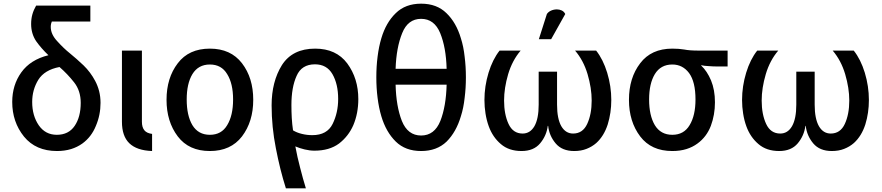

<svg xmlns="http://www.w3.org/2000/svg" viewBox="-20 -816 4826 1051"><path d="M530.3 -252.9Q530.3 -287.1 522.5 -317.4Q514.6 -347.7 501 -373Q475.6 -420.9 437.5 -458Q399.4 -494.1 362.3 -524.4Q329.1 -550.8 293.9 -589.8Q257.8 -627.9 257.8 -668.9Q257.8 -678.7 259.8 -686.5Q261.7 -693.4 263.7 -698.2Q334 -698.2 474.6 -698.2Q474.6 -719.7 474.6 -785.2Q400.4 -785.2 177.7 -785.2Q164.1 -761.7 157.2 -737.3Q150.4 -712.9 150.4 -684.6Q150.4 -631.8 177.7 -590.8Q206.1 -550.8 245.1 -513.7Q146.5 -489.3 96.7 -419.9Q46.9 -350.6 46.9 -257.8Q46.9 -148.4 111.3 -68.4Q175.8 10.7 292 10.7Q334 10.7 369.1 0Q403.3 -10.7 430.7 -30.3Q480.5 -66.4 504.9 -127Q530.3 -186.5 530.3 -252.9ZM421.9 -252.9Q421.9 -175.8 388.7 -127Q355.5 -78.1 291 -78.1Q228.5 -78.1 192.4 -129.9Q156.2 -182.6 156.2 -257.8Q156.2 -324.2 189.5 -378.9Q223.6 -433.6 305.7 -449.2Q349.6 -411.1 385.7 -365.2Q421.9 -319.3 421.9 -252.9Z M812.5 10.7Q812.5 -12.7 812.5 -83Q783.2 -86.9 770.5 -102.5Q756.8 -119.1 756.8 -149.4Q756.8 -279.3 756.8 -539.1Q729.5 -539.1 647.5 -539.1Q647.5 -441.4 647.5 -149.4Q647.5 -71.3 687.5 -32.2Q728.5 7.8 812.5 10.7Z M1366.2 -269.5Q1366.2 -389.6 1304.7 -469.7Q1243.2 -549.8 1128.9 -549.8Q1013.7 -549.8 953.1 -469.7Q891.6 -389.6 891.6 -269.5Q891.6 -150.4 953.1 -69.3Q1013.7 10.7 1128.9 10.7Q1243.2 10.7 1304.7 -69.3Q1366.2 -150.4 1366.2 -269.5ZM1255.9 -271.5Q1255.9 -183.6 1223.6 -130.9Q1192.4 -78.1 1128.9 -78.1Q1065.4 -78.1 1033.2 -130.9Q1002 -183.6 1002 -271.5Q1002 -358.4 1033.2 -410.2Q1065.4 -462.9 1128.9 -462.9Q1192.4 -462.9 1223.6 -410.2Q1255.9 -358.4 1255.9 -271.5Z M1941.4 -273.4Q1941.4 -386.7 1880.9 -468.8Q1820.3 -549.8 1705.1 -549.8Q1581.1 -549.8 1523.4 -460Q1466.8 -369.1 1466.8 -239.3Q1466.8 -121.1 1490.2 -3.9Q1512.7 113.3 1544.9 214.8Q1581.1 214.8 1654.3 214.8Q1637.7 161.1 1623 102.5Q1607.4 43.9 1596.7 -14.6Q1619.1 -4.9 1647.5 2Q1675.8 8.8 1701.2 8.8Q1783.2 8.8 1835.9 -30.3Q1887.7 -70.3 1914.1 -130.9Q1927.7 -163.1 1934.6 -199.2Q1941.4 -235.4 1941.4 -273.4ZM1831.1 -274.4Q1831.1 -199.2 1800.8 -137.7Q1770.5 -76.2 1689.5 -76.2Q1660.2 -76.2 1632.8 -83Q1604.5 -89.8 1584 -102.5Q1579.1 -135.7 1577.1 -170.9Q1575.2 -205.1 1575.2 -241.2Q1575.2 -337.9 1603.5 -400.4Q1630.9 -463.9 1704.1 -463.9Q1768.6 -463.9 1799.8 -410.2Q1831.1 -355.5 1831.1 -274.4Z M2530.3 -392.6Q2530.3 -452.1 2523.4 -505.9Q2517.6 -560.5 2502.9 -606.4Q2477.5 -692.4 2423.8 -744.1Q2371.1 -795.9 2285.2 -795.9Q2199.2 -795.9 2146.5 -744.1Q2092.8 -692.4 2067.4 -606.4Q2053.7 -560.5 2046.9 -505.9Q2040 -452.1 2040 -392.6Q2040 -334 2046.9 -280.3Q2053.7 -225.6 2067.4 -179.7Q2092.8 -93.8 2146.5 -41Q2199.2 10.7 2285.2 10.7Q2371.1 10.7 2424.8 -41Q2477.5 -93.8 2502.9 -179.7Q2517.6 -225.6 2523.4 -280.3Q2530.3 -334 2530.3 -392.6ZM2424.8 -439.5Q2355.5 -439.5 2145.5 -439.5Q2149.4 -555.7 2181.6 -634.8Q2212.9 -712.9 2285.2 -712.9Q2357.4 -712.9 2389.6 -634.8Q2421.9 -555.7 2424.8 -439.5ZM2424.8 -352.5Q2421.9 -234.4 2390.6 -154.3Q2358.4 -74.2 2285.2 -74.2Q2211.9 -74.2 2179.7 -154.3Q2148.4 -234.4 2145.5 -352.5Q2238.3 -352.5 2424.8 -352.5Z M3326.2 -268.6Q3326.2 -343.8 3303.7 -418Q3281.2 -491.2 3243.2 -539.1Q3205.1 -539.1 3127.9 -539.1Q3173.8 -485.4 3196.3 -410.2Q3218.8 -334 3218.8 -265.6Q3218.8 -190.4 3194.3 -137.7Q3169.9 -85 3117.2 -85Q3076.2 -85 3052.7 -125Q3029.3 -166 3029.3 -243.2Q3029.3 -303.7 3029.3 -423.8Q3003.9 -423.8 2928.7 -423.8Q2928.7 -378.9 2928.7 -243.2Q2928.7 -166 2905.3 -125Q2881.8 -85 2840.8 -85Q2788.1 -85 2763.7 -137.7Q2739.3 -190.4 2739.3 -265.6Q2739.3 -334 2761.7 -410.2Q2784.2 -485.4 2830.1 -539.1Q2792 -539.1 2714.8 -539.1Q2676.8 -491.2 2654.3 -418Q2631.8 -343.8 2631.8 -268.6Q2631.8 -230.5 2637.7 -194.3Q2643.6 -157.2 2655.3 -125Q2676.8 -65.4 2721.7 -27.3Q2765.6 10.7 2835 10.7Q2901.4 10.7 2936.5 -31.2Q2971.7 -73.2 2978.5 -127Q2978.5 -127 2980.5 -127Q2986.3 -73.2 3021.5 -31.2Q3056.6 10.7 3123 10.7Q3161.1 10.7 3190.4 -1Q3220.7 -12.7 3244.1 -33.2Q3286.1 -71.3 3306.6 -134.8Q3326.2 -198.2 3326.2 -268.6ZM3074.2 -739.3Q3067.4 -752.9 3054.7 -758.8Q3042 -764.6 3028.3 -764.6Q3011.7 -764.6 2996.1 -757.8Q2981.4 -751 2973.6 -739.3Q2959 -693.4 2929.7 -601.6Q2947.3 -601.6 2997.1 -601.6Q3016.6 -636.7 3074.2 -739.3Z M3962.9 -452.1Q3962.9 -473.6 3962.9 -539.1Q3922.9 -539.1 3802.7 -539.1Q3753.9 -539.1 3725.6 -544.9Q3697.3 -549.8 3660.2 -549.8Q3544.9 -549.8 3484.4 -469.7Q3422.9 -389.6 3422.9 -269.5Q3422.9 -150.4 3484.4 -69.3Q3544.9 10.7 3660.2 10.7Q3703.1 10.7 3737.3 0Q3771.5 -10.7 3797.9 -30.3Q3847.7 -66.4 3871.1 -127Q3893.6 -187.5 3893.6 -255.9Q3893.6 -324.2 3872.1 -376Q3850.6 -426.8 3818.4 -457Q3818.4 -458 3818.4 -459Q3835 -455.1 3859.4 -454.1Q3882.8 -452.1 3907.2 -452.1Q3925.8 -452.1 3962.9 -452.1ZM3787.1 -271.5Q3787.1 -183.6 3754.9 -130.9Q3723.6 -78.1 3660.2 -78.1Q3596.7 -78.1 3564.5 -130.9Q3533.2 -183.6 3533.2 -271.5Q3533.2 -358.4 3564.5 -410.2Q3596.7 -462.9 3660.2 -462.9Q3716.8 -462.9 3752 -416Q3787.1 -368.2 3787.1 -271.5Z M4736.3 -268.6Q4736.3 -343.8 4713.9 -418Q4691.4 -491.2 4653.3 -539.1Q4615.2 -539.1 4538.1 -539.1Q4584 -485.4 4606.4 -410.2Q4628.9 -334 4628.9 -265.6Q4628.9 -190.4 4604.5 -137.7Q4580.1 -85 4527.3 -85Q4486.3 -85 4462.9 -125Q4439.5 -166 4439.5 -243.2Q4439.5 -303.7 4439.5 -423.8Q4414.1 -423.8 4338.9 -423.8Q4338.9 -378.9 4338.9 -243.2Q4338.9 -166 4315.4 -125Q4292 -85 4251 -85Q4198.2 -85 4173.8 -137.7Q4149.4 -190.4 4149.4 -265.6Q4149.4 -334 4171.9 -410.2Q4194.3 -485.4 4240.2 -539.1Q4202.1 -539.1 4125 -539.1Q4086.9 -491.2 4064.5 -418Q4042 -343.8 4042 -268.6Q4042 -230.5 4047.9 -194.3Q4053.7 -157.2 4065.4 -125Q4086.9 -65.4 4131.8 -27.3Q4175.8 10.7 4245.1 10.7Q4311.5 10.7 4346.7 -31.2Q4381.8 -73.2 4388.7 -127Q4388.7 -127 4390.6 -127Q4396.5 -73.2 4431.6 -31.2Q4466.8 10.7 4533.2 10.7Q4571.3 10.7 4600.6 -1Q4630.9 -12.7 4654.3 -33.2Q4696.3 -71.3 4716.8 -134.8Q4736.3 -198.2 4736.3 -268.6Z"/></svg>

Font: DaxlinePro-Medium
Style: Medium
Weight: 400
Designer: Hans Reichel
Version: Version 7.502; 2006